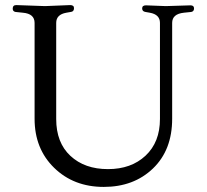

<svg xmlns="http://www.w3.org/2000/svg" viewBox="-20 -724 813 755"><path d="M116 -257V-634Q116 -670 70 -674L41 -677Q30 -679 30 -690Q30 -704 44 -704L157 -700L256 -704Q271 -704 271 -692Q271 -678 258 -677L241 -674Q201 -667 201 -634V-256Q201 -163 257 -111Q313 -59 404.5 -59Q496 -59 552.5 -112Q609 -165 609 -256V-634Q609 -667 569 -674L552 -677Q539 -679 539 -691Q539 -703 554 -703L632 -700L729 -703Q743 -703 743 -691Q743 -679 732 -677L703 -674Q657 -669 657 -634V-257Q657 -134 581.5 -61.5Q506 11 388 11Q270 11 193 -64Q116 -139 116 -257Z"/></svg>

Font: Lustria
Style: Regular
Weight: 400
Designer: Matthew Desmond
Foundry: Matthew Desmond
Version: Version 001.001; ttfautohint (v1.6)